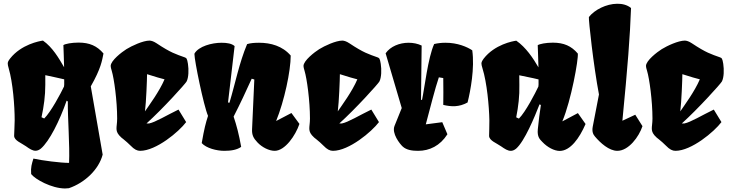

<svg xmlns="http://www.w3.org/2000/svg" viewBox="-20 -808 3964 1041"><path d="M56.6 -71.8C56.6 -45.9 96.7 -32.2 120.6 -15.1C139.6 -1.5 156.7 10.3 174.3 9.3C183.1 8.8 191.9 5.4 201.7 -2.4C248 -42.5 302.7 -151.9 341.3 -262.2L347.7 -257.8C346.7 -166 358.9 -20 354.5 75.2C309.1 75.2 209 62.5 161.1 51.8C152.3 81.1 146 98.6 148.9 135.7C170.4 164.1 259.3 213.4 332.5 213.9C339.8 213.9 346.7 213.4 353.5 212.4C439.5 183.1 515.6 111.3 536.6 30.3L472.2 -339.8C528.3 -438 533.2 -480 541 -517.6H540.5L541 -518.1C506.3 -559.1 465.3 -577.1 405.8 -577.1C368.2 -577.1 334 -570.3 323.7 -563.5C323.7 -547.9 326.7 -501 327.6 -443.4C298.3 -493.7 264.6 -551.8 212.9 -587.9C193.8 -585.4 95.2 -567.4 34.7 -490.7C25.4 -478.5 22 -471.7 22 -463.9C22 -457.5 23.4 -450.2 27.3 -437C49.8 -360.4 59.6 -233.4 59.6 -156.2C59.6 -129.9 56.6 -85.4 56.6 -71.8ZM205.1 -172.4C217.8 -231.4 225.6 -288.6 225.6 -348.1V-400.4C256.8 -393.1 289.1 -387.7 328.1 -377.9C328.1 -336.9 328.6 -358.4 327.1 -338.9C311 -304.7 256.3 -201.2 219.7 -165.5Z M638.2 -62C643.6 -57.6 655.3 -48.8 668.9 -36.6C675.3 -31.2 681.6 -24.9 688 -18.6C708 2.4 723.6 9.8 739.7 9.8C826.7 9.8 950.2 -93.8 989.3 -146L947.8 -213.9C884.8 -183.6 821.8 -145 788.6 -138.7H774.4C861.3 -216.8 983.9 -352.1 991.7 -366.2C1002.9 -387.7 1003.9 -430.2 999 -461.9C994.1 -491.7 991.2 -493.2 981.4 -497.1C933.1 -514.6 906.7 -521.5 829.1 -573.2C812 -584.5 800.3 -587.4 791 -587.9C755.4 -587.9 694.8 -559.6 665.5 -541.5C640.6 -525.9 580.1 -479.5 580.1 -450.2C580.1 -444.3 582 -437 585.9 -423.8C598.6 -381.8 615.2 -261.7 615.2 -165C615.2 -114.3 598.1 -98.1 638.2 -62ZM765.6 -203.6C765.6 -204.1 766.1 -204.6 766.1 -205.1C772.5 -254.4 777.3 -378.4 777.3 -405.8C821.8 -391.6 855 -381.8 872.1 -377.9C843.8 -311.5 788.1 -236.8 765.6 -203.6Z M1073.7 -32.2C1098.6 -4.4 1154.8 9.8 1196.3 9.8C1234.9 9.8 1265.6 3.9 1287.6 -11.7C1275.9 -78.1 1262.7 -128.4 1246.6 -175.8C1283.2 -247.1 1313 -311.5 1344.7 -381.3L1358.9 -377L1346.7 -107.9C1345.2 -76.7 1353.5 -59.1 1376.5 -35.2C1400.4 -9.8 1438.5 9.8 1469.2 9.8C1525.4 9.8 1582.5 -73.7 1603.5 -136.2L1560.1 -195.3L1477.1 -151.9C1521.5 -260.3 1556.2 -423.3 1556.2 -506.8C1511.7 -558.6 1447.8 -576.2 1384.8 -576.2C1361.3 -576.2 1338.4 -574.7 1319.8 -568.8C1276.4 -465.3 1256.3 -357.9 1224.1 -251L1216.3 -252.4L1252 -558.1C1236.8 -571.8 1211.4 -576.2 1181.2 -576.2C1128.4 -576.2 1057.6 -557.1 1034.7 -518.1C1034.7 -517.1 1034.2 -516.1 1034.2 -514.6C1034.2 -480 1083.5 -236.8 1107.9 -179.7C1095.2 -140.6 1087.4 -110.8 1073.7 -32.2Z M1683.6 -62C1689 -57.6 1700.7 -48.8 1714.4 -36.6C1720.7 -31.2 1727.1 -24.9 1733.4 -18.6C1753.4 2.4 1769 9.8 1785.2 9.8C1872.1 9.8 1995.6 -93.8 2034.7 -146L1993.2 -213.9C1930.2 -183.6 1867.2 -145 1834 -138.7H1819.8C1906.7 -216.8 2029.3 -352.1 2037.1 -366.2C2048.3 -387.7 2049.3 -430.2 2044.4 -461.9C2039.6 -491.7 2036.6 -493.2 2026.9 -497.1C1978.5 -514.6 1952.1 -521.5 1874.5 -573.2C1857.4 -584.5 1845.7 -587.4 1836.4 -587.9C1800.8 -587.9 1740.2 -559.6 1710.9 -541.5C1686 -525.9 1625.5 -479.5 1625.5 -450.2C1625.5 -444.3 1627.4 -437 1631.3 -423.8C1644 -381.8 1660.6 -261.7 1660.6 -165C1660.6 -114.3 1643.6 -98.1 1683.6 -62ZM1811 -203.6C1811 -204.1 1811.5 -204.6 1811.5 -205.1C1817.9 -254.4 1822.8 -378.4 1822.8 -405.8C1867.2 -391.6 1900.4 -381.8 1917.5 -377.9C1889.2 -311.5 1833.5 -236.8 1811 -203.6Z M2163.1 -13.7C2184.1 5.9 2215.8 9.8 2247.1 9.8C2308.6 9.8 2366.2 -17.6 2405.8 -80.1L2377.9 -145.5L2288.6 -133.8C2312 -221.2 2339.4 -330.6 2359.4 -388.7L2383.3 -384.8C2384.3 -343.3 2383.8 -269 2383.3 -239.3C2426.3 -229 2468.8 -226.6 2515.1 -252.4C2531.2 -316.4 2554.2 -439 2540.5 -535.2C2513.7 -553.2 2460.9 -576.7 2394.5 -576.2C2375.5 -576.2 2355 -574.2 2334 -569.3C2300.3 -496.1 2281.2 -325.7 2268.1 -266.1L2262.7 -267.1L2266.1 -561C2245.1 -571.3 2220.2 -576.2 2195.3 -576.2C2146.5 -576.2 2096.7 -556.6 2070.8 -519L2158.2 -222.2L2119.1 -125.5C2102.5 -84.5 2148.4 -27.3 2163.1 -13.7Z M2631.8 -71.3C2632.3 -45.4 2672.9 -31.7 2696.8 -14.6C2716.3 -1 2733.4 10.7 2751 9.8C2759.8 9.3 2768.6 5.9 2778.3 -2C2824.2 -42 2878.4 -173.3 2905.3 -242.2L2912.6 -238.8C2905.8 -194.8 2900.9 -156.7 2896 -107.4C2891.6 -64 2908.2 -51.8 2920.4 -38.6C2947.3 -9.8 2985.4 10.7 3015.6 10.3C3072.3 9.3 3121.1 -57.6 3154.8 -135.7L3113.3 -194.8L3028.8 -149.9C3077.1 -264.2 3116.7 -486.3 3112.8 -517.6C3078.1 -558.6 3037.1 -576.7 2977.5 -576.7C2939.9 -576.7 2905.8 -569.8 2895.5 -563C2895.5 -547.4 2898.4 -500.5 2899.4 -442.9C2870.1 -493.2 2831.5 -551.3 2779.3 -587.4C2760.3 -585 2662.1 -566.9 2602.5 -490.2C2593.8 -478 2590.3 -471.2 2590.3 -463.4C2590.3 -457 2592.3 -449.7 2596.2 -436.5C2620.1 -359.9 2631.8 -232.9 2633.3 -155.8C2633.8 -129.4 2631.8 -85 2631.8 -71.3ZM2778.8 -171.9C2790.5 -231 2797.4 -288.1 2795.9 -347.7L2795.4 -399.9C2826.7 -392.6 2860.8 -387.2 2899.9 -377.4C2899.9 -336.4 2900.4 -357.9 2898.9 -338.4C2882.8 -304.2 2829.6 -200.7 2793.5 -165Z M3206.1 -67.4C3234.9 -33.2 3282.2 9.8 3327.1 9.8C3388.7 9.8 3444.8 -67.4 3463.4 -124L3424.3 -186L3354.5 -153.3C3383.3 -448.7 3396 -610.4 3401.4 -764.6C3380.4 -781.7 3353.5 -788.1 3325.7 -787.6C3267.6 -787.1 3204.1 -755.4 3172.9 -715.8C3170.4 -701.7 3198.2 -449.7 3227.5 -295.9L3193.8 -121.6C3188.5 -93.8 3196.3 -78.6 3206.1 -67.4Z M3540.5 -62C3545.9 -57.6 3557.6 -48.8 3571.3 -36.6C3577.6 -31.2 3584 -24.9 3590.3 -18.6C3610.4 2.4 3626 9.8 3642.1 9.8C3729 9.8 3852.5 -93.8 3891.6 -146L3850.1 -213.9C3787.1 -183.6 3724.1 -145 3690.9 -138.7H3676.8C3763.7 -216.8 3886.2 -352.1 3894 -366.2C3905.3 -387.7 3906.2 -430.2 3901.4 -461.9C3896.5 -491.7 3893.6 -493.2 3883.8 -497.1C3835.4 -514.6 3809.1 -521.5 3731.4 -573.2C3714.4 -584.5 3702.6 -587.4 3693.4 -587.9C3657.7 -587.9 3597.2 -559.6 3567.9 -541.5C3543 -525.9 3482.4 -479.5 3482.4 -450.2C3482.4 -444.3 3484.4 -437 3488.3 -423.8C3501 -381.8 3517.6 -261.7 3517.6 -165C3517.6 -114.3 3500.5 -98.1 3540.5 -62ZM3668 -203.6C3668 -204.1 3668.5 -204.6 3668.5 -205.1C3674.8 -254.4 3679.7 -378.4 3679.7 -405.8C3724.1 -391.6 3757.3 -381.8 3774.4 -377.9C3746.1 -311.5 3690.4 -236.8 3668 -203.6Z"/></svg>

Font: Fruktur
Style: Regular
Weight: 400
Designer: Viktoriya Grabowska
Foundry: Viktoriya Grabowska
Version: Version 1.002